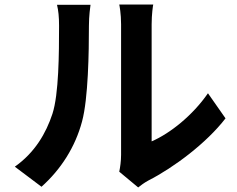

<svg xmlns="http://www.w3.org/2000/svg" viewBox="-20 -775 1040 842"><path d="M162 44C247 -32 310 -130 340 -243C367 -344 370 -545 370 -663C370 -704 376 -749 377 -754H230C236 -729 239 -702 239 -662C239 -541 238 -362 210 -276C182 -191 133 -106 45 -44ZM586 47C599 37 610 28 630 17C742 -40 886 -148 969 -256L892 -366C825 -269 726 -190 645 -155V-668C645 -713 651 -752 652 -755H503C504 -752 511 -714 511 -669V-96C511 -69 507 -41 503 -22Z"/></svg>

Font: Noto Sans Japanese Bold
Style: Bold
Weight: 700
Designer: Ryoko NISHIZUKA (kana & ideographs); Paul D. Hunt (Latin, Greek & Cyrillic); Wenlong ZHANG (bopomofo); Sandoll Communica
Foundry: Adobe Systems Incorporated
Version: Version 1.000;PS 1;hotconv 1.0.78;makeotf.lib2.5.61930